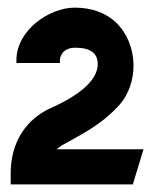

<svg xmlns="http://www.w3.org/2000/svg" viewBox="-20 -851 400 503"><path d="M8 -368H328L356 -460H128L138 -467L140 -469C201 -503 244 -524 290 -573C345 -632 343 -735 284 -792C259 -816 222 -831 176 -831C109 -831 23 -772 23 -693V-686H137V-693C137 -705 146 -726 177 -726C218 -726 236 -711 236 -683C236 -650 206 -609 111 -567C53 -540 6 -483 8 -390Z"/></svg>

Font: Charger EcoBold
Style: Bold
Weight: 1000
Designer: Jasper
Foundry: Cannot Into Space Fonts
Version: Version 1.1